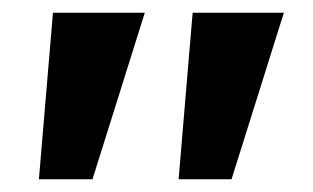

<svg xmlns="http://www.w3.org/2000/svg" viewBox="-20 -720 490 301"><path d="M260 -439 282 -700H425L343 -439ZM41 -439 63 -700H207L125 -439Z"/></svg>

Font: Lexend SemiBold
Style: Regular
Weight: 600
Designer: Bonnie Shaver-Troup, Thomas Jockin
Foundry: Lexend
Version: Version 1.005; ttfautohint (v1.8.3)